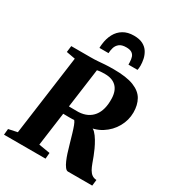

<svg xmlns="http://www.w3.org/2000/svg" viewBox="-238 -1154 1183 1293"><g transform="rotate(30 353.0 -508.0)"><path d="M-5 0 -0.5 -46.5 67.5 -61 152 -681.5 83 -694 89 -743H239Q271.5 -743 295.8 -745Q320 -747 347.2 -749Q374.5 -751 415.5 -751Q515.5 -751 572 -728.5Q628.5 -706 652 -664.2Q675.5 -622.5 675.5 -565Q675.5 -505 645.2 -451.2Q615 -397.5 561.5 -363.5Q508 -329.5 437 -327.5L475 -338Q492 -338.5 509.2 -320.8Q526.5 -303 542.2 -276.5Q558 -250 570.2 -223.2Q582.5 -196.5 589.5 -177.5Q599 -152 607.5 -128.8Q616 -105.5 626.2 -87.2Q636.5 -69 650.8 -58.5Q665 -48 686.5 -47L681 0H492Q480.5 0 468.8 -15.5Q457 -31 446.8 -54.8Q436.5 -78.5 428.5 -103.5Q418 -137 408.2 -171.5Q398.5 -206 389.2 -237.2Q380 -268.5 371.5 -291Q363 -313.5 355 -322Q350.5 -321.5 339.2 -321Q328 -320.5 313.5 -320.8Q299 -321 285 -321.2Q271 -321.5 261 -321.5L267.5 -384Q275.5 -383.5 288.2 -383.2Q301 -383 314.5 -383Q328 -383 339.2 -382.8Q350.5 -382.5 355 -383Q391.5 -385 419.2 -398.5Q447 -412 466 -436.2Q485 -460.5 494 -495Q503 -529.5 501.5 -574Q499.5 -633 468.5 -663.5Q437.5 -694 381 -694Q371.5 -694 356.8 -693.5Q342 -693 326.2 -690Q310.5 -687 298 -680.5L324 -718L234.5 -61L322 -46.5L318 0ZM420.5 -1015.5Q464 -1015.5 491.5 -1000.8Q519 -986 533.5 -962.2Q548 -938.5 553.5 -912Q559 -885.5 559 -862Q559 -853 558 -844Q557 -835 555.5 -827.5H485Q485 -832 484.8 -836.8Q484.5 -841.5 484.5 -846Q484 -869 478.2 -885.8Q472.5 -902.5 457.8 -912Q443 -921.5 415 -921.5Q379.5 -921.5 361.2 -906.5Q343 -891.5 336.8 -869.8Q330.5 -848 330 -827.5H259.5Q259.5 -835.5 260 -842.5Q260.5 -849.5 261.5 -857Q266.5 -903.5 285.8 -939.2Q305 -975 338.8 -995.2Q372.5 -1015.5 420.5 -1015.5Z"/></g></svg>

Font: Merriweather 36pt Black
Style: Italic
Weight: 900
Italic angle: -7.8°
Version: Version 2.101